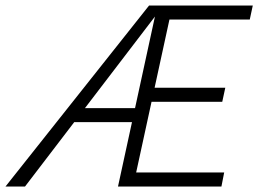

<svg xmlns="http://www.w3.org/2000/svg" viewBox="-54 -678 939 698"><path d="M-34 0 488 -658H540L37 0ZM183 -234 211 -285H477L466 -234ZM457 -308 468 -359H765L754 -308ZM375 0 518 -658H865L854 -607H562L441 -51H761L751 0Z"/></svg>

Font: Ysabeau Office Light
Style: Italic
Weight: 300
Italic angle: -12°
Designer: Christian Thalmann (Catharsis Fonts)
Version: Version 2.001;gftools[0.9.30]; featfreeze: tnum,lnum,ss02